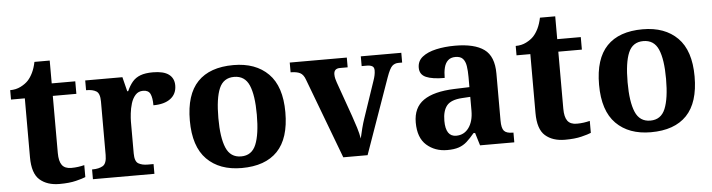

<svg xmlns="http://www.w3.org/2000/svg" viewBox="-44 -844 3851 1039"><g transform="rotate(-5 1882.0 -325.0)"><path d="M243 10Q176 10 136 -25Q96 -60 96 -148V-468H21V-519Q53 -519 78.5 -532Q104 -545 119 -561Q134 -577 146 -601.5Q158 -626 165 -660H248V-536H376V-468H248V-158Q248 -113 263.5 -92Q279 -71 314 -71Q334 -71 351.5 -73.5Q369 -76 385 -80V-15Q369 -8 332.5 1Q296 10 243 10Z M425 0V-53H428Q462 -53 483.5 -65.5Q505 -78 505 -125V-415Q505 -459 485.5 -471Q466 -483 433 -483H430V-536H632L651.5 -458H656.6Q670 -488 687 -508Q704 -528 730.5 -538Q757 -548 798 -548Q856.6 -548 884.8 -526.9Q913 -505.8 913 -467Q913 -421 879.5 -395.5Q846 -370 786 -370Q786 -411 776 -432Q766 -453 737 -453Q711 -453 695 -435Q679 -417 671 -390.5Q663 -364 660 -337Q657 -310 657 -293V-120Q657 -76 677 -64.5Q697 -53 727 -53H759V0Z M1232.6 10Q1113 10 1044 -59.3Q975 -128.7 975 -270.3Q975 -411 1041.1 -480Q1107.2 -549 1236 -549Q1356 -549 1425 -480Q1494 -411 1494 -270.3Q1494 -128.7 1427.5 -59.3Q1361 10 1232.6 10ZM1235 -53Q1293 -53 1316 -108.5Q1339 -164 1339 -270.5Q1339 -377 1315.5 -431Q1292 -485 1234 -485Q1176 -485 1153 -431.2Q1130 -377.5 1130 -270Q1130 -164 1153.5 -108.5Q1177 -53 1235 -53Z M1621 -435Q1611 -464 1592.5 -473.5Q1574 -483 1541 -483V-536H1851V-483H1809Q1776 -483 1776 -451Q1776 -439 1779 -427Q1782 -415 1785 -407L1852 -218Q1863 -187 1873.5 -153Q1884 -119 1888 -93Q1893 -117 1901 -147.5Q1909 -178 1916 -198L1984 -399Q1989 -413 1992 -427Q1995 -441 1995 -454Q1995 -471 1984 -477Q1973 -483 1956 -483H1927V-536H2147V-483H2127Q2107 -483 2093 -470.5Q2079 -458 2062 -410L1917 0H1785Z M2349 10Q2283 10 2237.5 -30Q2192 -70 2192 -153Q2192 -234 2248 -273Q2304 -312 2416 -316L2498 -318.8V-374Q2498 -407.6 2494 -433.3Q2490 -459 2477 -473.5Q2464 -488 2436.5 -488Q2411 -488 2396 -474Q2381 -460 2375 -435.5Q2369 -411 2369 -380Q2302 -380 2268 -395Q2234 -410 2234 -447Q2234 -483.8 2262 -505.9Q2290 -528 2336.9 -538.5Q2383.8 -549 2439.8 -549Q2545 -549 2597.5 -511Q2650 -473 2650 -379.3V-124Q2650 -82.6 2663 -67.8Q2676 -53 2710 -53H2714V0H2528L2507 -69H2498.4Q2476 -42 2456.5 -24.5Q2437 -7 2412 1.5Q2387 10 2349 10ZM2404.2 -63Q2447.2 -63 2472.6 -98Q2498 -133 2498 -191V-266L2452.8 -263.2Q2392.9 -259.5 2369.9 -231.4Q2347 -203.3 2347 -148.8Q2347 -63 2404.2 -63Z M2989 10Q2922 10 2882 -25Q2842 -60 2842 -148V-468H2767V-519Q2799 -519 2824.5 -532Q2850 -545 2865 -561Q2880 -577 2892 -601.5Q2904 -626 2911 -660H2994V-536H3122V-468H2994V-158Q2994 -113 3009.5 -92Q3025 -71 3060 -71Q3080 -71 3097.5 -73.5Q3115 -76 3131 -80V-15Q3115 -8 3078.5 1Q3042 10 2989 10Z M3455.6 10Q3336 10 3267 -59.3Q3198 -128.7 3198 -270.3Q3198 -411 3264.1 -480Q3330.2 -549 3459 -549Q3579 -549 3648 -480Q3717 -411 3717 -270.3Q3717 -128.7 3650.5 -59.3Q3584 10 3455.6 10ZM3458 -53Q3516 -53 3539 -108.5Q3562 -164 3562 -270.5Q3562 -377 3538.5 -431Q3515 -485 3457 -485Q3399 -485 3376 -431.2Q3353 -377.5 3353 -270Q3353 -164 3376.5 -108.5Q3400 -53 3458 -53Z"/></g></svg>

Font: Noto Naskh Arabic UI
Style: Regular
Weight: 400
Designer: Monotype Design Team, David Williams, Mohamad Dakak and Nizar Qandah
Foundry: Monotype Imaging Inc.
Version: Version 2.014